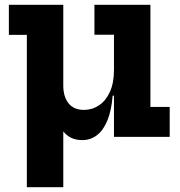

<svg xmlns="http://www.w3.org/2000/svg" viewBox="-20 -571 750 801"><path d="M455.5 -426H374V-551H607.5V-125H688V0H455.5ZM244 -294.5V-214Q244 -167.5 266 -140Q288 -112.5 330.5 -112.5Q364.5 -112.5 393 -131.5Q421.5 -150.5 438.5 -187.8Q455.5 -225 455.5 -280L482 -172H450Q445 -110 428.2 -69Q411.5 -28 384.8 -7.2Q358 13.5 323 13.5Q268 13.5 239 -29.8Q210 -73 210 -149V-294.5ZM92 210V-425.5H17V-551H244V210Z"/></svg>

Font: Hepta Slab ExtraLight
Style: Bold
Weight: 700
Version: Version 1.102